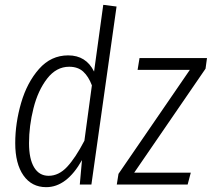

<svg xmlns="http://www.w3.org/2000/svg" viewBox="-20 -763 876 794"><path d="M462 -736 358 0H310L319 -101Q256 11 171 11Q111 11 77 -37.5Q43 -86 43 -171Q43 -254 67.5 -338Q92 -422 141.5 -478Q191 -534 262 -534Q336 -534 369 -467L407 -743ZM100 -171Q100 -106 121 -71Q142 -36 181 -36Q223 -36 257.5 -73Q292 -110 329 -181L360 -410Q346 -447 324 -467Q302 -487 266 -487Q213 -487 175 -438Q137 -389 118.5 -315.5Q100 -242 100 -171ZM836 -523 830 -479 535 -49H769L756 0H463L470 -44L765 -474H549L557 -523Z"/></svg>

Font: Fira Sans Extra Condensed Light
Style: Italic
Weight: 300
Width: 3
Italic angle: -8°
Designer: Carrois Corporate & Edenspiekermann AG
Foundry: Carrois Corporate GbR & Edenspiekermann AG
Version: Version 4.203